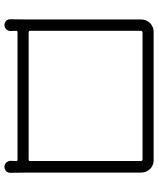

<svg xmlns="http://www.w3.org/2000/svg" viewBox="56 -765 709 861"><g transform="rotate(90 410.5 -334.5)"><path d="M702.1 -611.3Q702.1 -619.1 695.3 -619.1H126Q118.2 -619.1 118.2 -611.3V-115.2Q118.2 -108.4 126 -108.4H695.3Q702.1 -108.4 702.1 -115.2ZM753.9 -605.5V-110.4L754.9 -27.3Q754.9 -16.6 748 -7.8Q739.3 0 728 0Q716.8 0 709 -8.3Q701.2 -16.6 701.2 -28.3Q702.1 -43.9 702.1 -52.7Q702.1 -58.6 695.3 -58.6H125Q118.2 -58.6 118.2 -52.7Q119.1 -44.9 119.1 -27.3Q119.1 -16.6 111.3 -8.3Q103.5 0 92.3 0Q81.1 0 73.2 -7.8Q66.4 -15.6 66.4 -26.4L67.4 -109.4V-605.5Q67.4 -607.4 67.4 -613.3Q67.4 -636.7 84 -653.3Q100.6 -668.9 123 -668.9Q123 -668.9 124 -668.9Q131.8 -668.9 146.5 -668.9H673.8Q689.5 -668.9 698.2 -668.9Q699.2 -668.9 699.2 -668.9Q721.7 -668.9 737.8 -652.8Q753.9 -636.7 753.9 -613.3Q753.9 -607.4 753.9 -605.5Z"/></g></svg>

Font: Gen Jyuu Gothic P Light
Style: Regular
Weight: 200
Designer: [Source Han Sans]
Ryoko NISHIZUKA  (kana & ideographs); Paul D. Hunt (Latin, Greek & Cyrillic); Wenlong ZHANG  (bopomofo
Version: Version 1.002.20150607